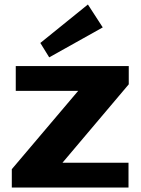

<svg xmlns="http://www.w3.org/2000/svg" viewBox="-20 -834 625 854"><path d="M32.5 -81.5 375.4 -486.1 392.5 -429.7H50.1V-540H552.7V-459L207.7 -50.8L191.7 -110.3H551.6V0H32.5ZM437 -712.1 198.9 -578.9 159.4 -642.9 371 -814Z"/></svg>

Font: Pathway Extreme 8pt Thin 12pt
Style: Regular
Weight: 100
Version: Version 1.001;gftools[0.9.26]